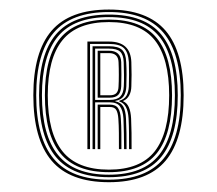

<svg xmlns="http://www.w3.org/2000/svg" viewBox="-20 -887 454 402"><path d="M208 -505.5Q126.2 -505.5 88 -550.6Q49.8 -595.8 49.8 -687.5Q49.8 -778.2 88 -822.6Q126.2 -867 208 -867Q289 -867 326.8 -822.6Q364.5 -778.2 364.5 -687.5Q364.5 -595.8 326.8 -550.6Q289 -505.5 208 -505.5ZM208 -510.8Q285.8 -510.8 322.1 -554.5Q358.5 -598.2 358.5 -687.5Q358.5 -775.5 322.1 -818.6Q285.8 -861.8 208 -861.8Q129.2 -861.8 92.5 -818.6Q55.8 -775.5 55.8 -687.5Q55.8 -598.2 92.5 -554.5Q129.2 -510.8 208 -510.8ZM208 -516Q132.2 -516 97 -558.5Q61.8 -601 61.8 -687.5Q61.8 -773 97 -814.8Q132.2 -856.5 208 -856.5Q283 -856.5 317.6 -814.8Q352.2 -773 352.2 -687.5Q352.2 -601 317.6 -558.5Q283 -516 208 -516ZM208 -521.2Q280 -521.2 313.1 -562.5Q346.2 -603.8 346.2 -687.5Q346.2 -770.5 313.1 -810.9Q280 -851.2 208 -851.2Q135.2 -851.2 101.5 -810.9Q67.8 -770.5 67.8 -687.5Q67.8 -603.8 101.5 -562.5Q135.2 -521.2 208 -521.2ZM208 -526.5Q138.2 -526.5 106.1 -566.4Q74 -606.2 74 -687.5Q74 -767.8 106.1 -806.9Q138.2 -846 208 -846Q276.8 -846 308.5 -806.9Q340.2 -767.8 340.2 -687.5Q340.2 -606.2 308.5 -566.4Q276.8 -526.5 208 -526.5ZM208 -531.8Q273.8 -531.8 304 -570.2Q334.2 -608.8 334.2 -687.5Q334.2 -765 304 -802.9Q273.8 -840.8 208 -840.8Q141.5 -840.8 110.8 -802.9Q80 -765 80 -687.5Q80 -608.8 110.8 -570.2Q141.5 -531.8 208 -531.8ZM163 -574.8V-800H208Q253.5 -800 255 -757Q255.5 -744.5 255.5 -730.4Q255.5 -716.2 255 -706Q254.8 -695.2 250.5 -687.2Q246.2 -679.2 238 -675.8V-674.8Q253 -668.8 254.5 -638.8Q255.2 -624 255.4 -608.5Q255.5 -593 255.5 -574.8H250.2Q250.2 -593 250.1 -608.5Q250 -624 249.2 -638.8Q247.5 -669.5 229.8 -674.5V-676Q240.5 -679.2 244.9 -686.9Q249.2 -694.5 249.8 -706Q250.2 -716.2 250.2 -730.8Q250.2 -745.2 249.8 -757Q248.5 -777.8 239.2 -786.4Q230 -795 208 -795H168.5V-574.8ZM184.5 -574.8V-668H209.5Q222.2 -668 227.2 -660.6Q232.2 -653.2 233 -638.5Q234 -624 234.1 -608.5Q234.2 -593 234.2 -574.8H229Q229 -593 228.9 -608.8Q228.8 -624.5 227.8 -638.5Q227 -650.5 223.4 -656.8Q219.8 -663 209.8 -663H190V-574.8ZM173.8 -574.8V-790.2H208Q227.5 -790.2 235.5 -782.6Q243.5 -775 244.2 -757Q245 -745 245 -730.6Q245 -716.2 244.5 -706Q244 -693.2 238.8 -685.5Q233.5 -677.8 221.5 -675.8V-674.8Q233.2 -672.5 238.1 -663.9Q243 -655.2 243.8 -638.8Q244.5 -624 244.8 -608.5Q245 -593 245 -574.8H239.8Q239.5 -593 239.4 -608.5Q239.2 -624 238.5 -638.5Q237.5 -656 231.1 -664.4Q224.8 -672.8 209.5 -672.8H179.2V-574.8ZM179.2 -677.8H209.8Q224.8 -677.8 231.6 -684.6Q238.5 -691.5 239.2 -706Q239.8 -716.2 239.6 -730.6Q239.5 -745 239 -757Q238.5 -772.2 231.6 -778.8Q224.8 -785.2 208 -785.2H179.2ZM184.5 -682.5V-780.8H208Q232.8 -780.8 233.8 -757Q234.2 -744.8 234.2 -730.5Q234.2 -716.2 233.8 -706Q233.2 -694.2 227.6 -688.4Q222 -682.5 209.8 -682.5ZM190 -687.5H209.8Q219.5 -687.5 223.8 -692.2Q228 -697 228.2 -706Q228.8 -716 228.8 -730.2Q228.8 -744.5 228.2 -757Q227.5 -775.8 208 -775.8H190Z"/></svg>

Font: Big Shoulders Inline Display Thin SemiBold
Style: Regular
Weight: 600
Version: Version 2.002